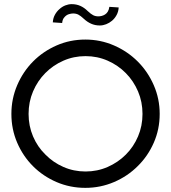

<svg xmlns="http://www.w3.org/2000/svg" viewBox="-20 -899 826 927"><path d="M645 -97Q596 -48 530.5 -20Q465 8 392 8Q318 8 253 -20Q188 -48 139.5 -96.5Q91 -145 63 -210Q35 -275 35 -349Q35 -422 63 -487.5Q91 -553 139.5 -602Q188 -651 253 -679.5Q318 -708 392 -708Q465 -708 530.5 -679.5Q596 -651 645 -602Q694 -553 722.5 -487.5Q751 -422 751 -349Q751 -275 722.5 -210Q694 -145 645 -97ZM199 -153Q236 -115 286 -93Q336 -71 393 -71Q450 -71 500 -93Q550 -115 587.5 -152.5Q625 -190 646.5 -240.5Q668 -291 668 -349Q668 -407 646.5 -457.5Q625 -508 587.5 -546Q550 -584 500 -606Q450 -628 393 -628Q336 -628 286 -606Q236 -584 198.5 -546Q161 -508 139.5 -457.5Q118 -407 118 -349Q118 -291 139.5 -240.5Q161 -190 199 -153ZM521 -799Q508 -788 492.5 -782Q477 -776 462 -776Q439 -776 420 -784.5Q401 -793 385 -808Q369 -823 358 -828.5Q347 -834 333 -834Q324 -834 312.5 -830.5Q301 -827 292 -817Q287 -812 284 -805Q281 -798 280 -788L235 -791Q236 -811 245 -827.5Q254 -844 267 -855Q280 -867 295.5 -873Q311 -879 326 -879Q349 -879 368 -870.5Q387 -862 403 -846Q419 -831 430 -825.5Q441 -820 455 -820Q462 -820 470.5 -822Q479 -824 487 -829Q495 -834 500.5 -843Q506 -852 508 -866L553 -863Q552 -843 543 -826.5Q534 -810 521 -799Z"/></svg>

Font: Josefin Slab
Style: Bold
Weight: 700
Designer: Santiago Orozco
Foundry: Typemade
Version: Version 2.000